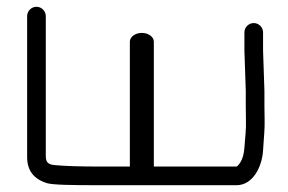

<svg xmlns="http://www.w3.org/2000/svg" viewBox="-20 -554 849 566"><path d="M700.5 -458.5V-404.7L704.5 -287.1V-243.1C704.5 -228.6 704.7 -214.9 705 -201.9C705.9 -168.8 703 -156.3 700.6 -119.7C699.4 -100.8 695.2 -86.3 688.9 -75.9C681.5 -63.8 677 -63 677 -63H433.5V-431.1C433.5 -445.3 417.5 -457 398.2 -457C378.8 -457 362.8 -445.3 362.8 -431.1V-63H277.3C216.8 -63 171.6 -64.4 141.6 -67.2C122.6 -68.9 115 -75.1 115 -93.8V-506.5C115 -521.5 102.5 -534 87.5 -534C72.5 -534 60 -521.5 60 -506.5V-91.3C60 -51.5 78.9 -26.1 119.4 -13.8C138.3 -9 186.1 -8 277.3 -8H677C726.4 -8 752.5 -63.7 755.4 -109.7C756.8 -132.6 758 -150 759 -161.5C761.2 -187.7 759.5 -214.8 759.5 -241.5V-286.3L755.5 -404.7V-458.5C755.5 -473.5 743.1 -486 728 -486C713 -486 700.5 -473.5 700.5 -458.5Z"/></svg>

Font: MewTooHand
Style: BdWide
Weight: 400
Designer: Mew Too, Robert Jablonski
Version: Version 0.77